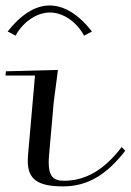

<svg xmlns="http://www.w3.org/2000/svg" viewBox="-21 -654 467 684"><path d="M185.4 -405 0 -400 -1.3 -385H103.7L78.7 -100C78.2 -93.3 77.9 -86.9 77.9 -80.8C77.9 -14.9 113.8 10 204.1 10C290.6 10 358.7 -31 425.2 -117L412.4 -130C350.3 -49 284.6 -10 205.9 -10C168.2 -10 152.5 -28 152.5 -74.8C152.5 -82.4 152.9 -90.8 153.7 -100L170.4 -290ZM306.7 -541.8C259.7 -601.7 208 -634.5 156 -634.5C104 -634.5 53.4 -601.7 6.3 -541.8L34.5 -527C62.3 -578.3 112 -609.5 157 -609.5C202 -609.5 250.6 -578.3 278.5 -527Z"/></svg>

Font: Galberik
Style: Regular
Weight: 400
Designer: Gluk
Foundry: Gluk
Version: Version 0.50